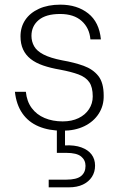

<svg xmlns="http://www.w3.org/2000/svg" viewBox="-20 -549 519 824"><path d="M248 12Q190 12 146 -6.5Q102 -25 76 -62.5Q50 -100 44 -155H91Q95 -114 116 -85.5Q137 -57 171.5 -42.5Q206 -28 249 -28Q288 -28 317 -42Q346 -56 362 -80.5Q378 -105 378 -135Q378 -175 363 -196.5Q348 -218 317 -229.5Q286 -241 238 -250Q197 -257 165 -268Q133 -279 111.5 -296Q90 -313 79 -337Q68 -361 68 -393Q68 -433 88.5 -463.5Q109 -494 147.5 -511.5Q186 -529 239 -529Q311 -529 358.5 -491.5Q406 -454 413 -380H368Q364 -429 330.5 -459Q297 -489 238 -489Q177 -489 146 -463Q115 -437 115 -395Q115 -371 126.5 -350.5Q138 -330 167 -315Q196 -300 247 -290Q299 -281 339 -266.5Q379 -252 402 -223Q425 -194 425 -139Q426 -96 404 -61.5Q382 -27 342 -7.5Q302 12 248 12ZM189 255V222H264Q309 222 328 206.5Q347 191 347 163Q347 138 328 122.5Q309 107 264 107H224V-7H259V75Q300 73 329 83.5Q358 94 373 114Q388 134 388 162Q388 189 374.5 210Q361 231 336 243Q311 255 275 255Z"/></svg>

Font: DM Sans 11pt ExtraLight
Style: Regular
Weight: 250
Version: Version 4.004;gftools[0.9.30]